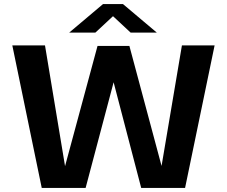

<svg xmlns="http://www.w3.org/2000/svg" viewBox="-20 -923 1115 943"><path d="M185 0 40.5 -700H201L299.5 -107L459 -697.5H615.5L773.5 -108L873.5 -700H1034L889 0H673.5L538 -519L400.5 0ZM320 -763 486 -903H584L750 -763H621.5L535 -843.5L448.5 -763Z"/></svg>

Font: Trispace SemiExpanded SemiBold
Style: Regular
Weight: 600
Width: 6
Designer: Tyler Finck
Foundry: Etcetera Type Company
Version: Version 1.210; ttfautohint (v1.8.3)